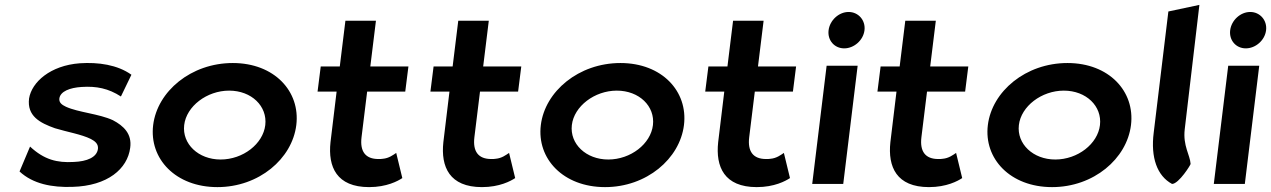

<svg xmlns="http://www.w3.org/2000/svg" viewBox="-20 -753 5204 786"><path d="M60 -51C115 0 193 15 277 12C421 8 502 -62 513 -148C521 -205 486 -238 442 -261C386 -287 300 -293 250 -316C233 -324 221 -333 223 -350C227 -379 266 -394 314 -397C375 -401 424 -391 475 -358L518 -447C461 -488 382 -499 307 -494C186 -485 110 -417 99 -350C90 -278 143 -250 205 -228C254 -213 314 -203 352 -184C369 -175 383 -164 381 -144C377 -109 336 -92 282 -90C214 -86 161 -99 103 -153Z M734 -241C743 -318 827 -382 918 -382C1010 -382 1075 -318 1066 -241C1057 -164 975 -100 883 -100C792 -100 725 -164 734 -241ZM607 -241C590 -103 699 13 870 13C1040 13 1176 -103 1193 -241C1210 -379 1103 -495 933 -495C762 -495 624 -379 607 -241Z M1627 -24 1602 -127C1590 -119 1572 -105 1547 -103C1542 -102 1536 -102 1529 -102C1476 -102 1453 -133 1460 -191L1483 -378H1639L1652 -481H1496L1519 -668H1394L1371 -481H1293L1280 -378H1358L1333 -171C1322 -70 1358 13 1491 13C1563 13 1609 -12 1627 -24Z M2089 -24 2064 -127C2052 -119 2034 -105 2009 -103C2004 -102 1998 -102 1991 -102C1938 -102 1915 -133 1922 -191L1945 -378H2101L2114 -481H1958L1981 -668H1856L1833 -481H1755L1742 -378H1820L1795 -171C1784 -70 1820 13 1953 13C2025 13 2071 -12 2089 -24Z M2321 -241C2330 -318 2414 -382 2505 -382C2597 -382 2662 -318 2653 -241C2644 -164 2562 -100 2470 -100C2379 -100 2312 -164 2321 -241ZM2194 -241C2177 -103 2286 13 2457 13C2627 13 2763 -103 2780 -241C2797 -379 2690 -495 2520 -495C2349 -495 2211 -379 2194 -241Z M3214 -24 3189 -127C3177 -119 3159 -105 3134 -103C3129 -102 3123 -102 3116 -102C3063 -102 3040 -133 3047 -191L3070 -378H3226L3239 -481H3083L3106 -668H2981L2958 -481H2880L2867 -378H2945L2920 -171C2909 -70 2945 13 3078 13C3150 13 3196 -12 3214 -24Z M3372 -629C3367 -588 3396 -555 3436 -555C3476 -555 3514 -588 3519 -629C3524 -670 3494 -704 3454 -704C3414 -704 3377 -670 3372 -629ZM3432 0 3491 -484H3364L3305 0Z M3919 -24 3894 -127C3882 -119 3864 -105 3839 -103C3834 -102 3828 -102 3821 -102C3768 -102 3745 -133 3752 -191L3775 -378H3931L3944 -481H3788L3811 -668H3686L3663 -481H3585L3572 -378H3650L3625 -171C3614 -70 3650 13 3783 13C3855 13 3901 -12 3919 -24Z M4151 -241C4160 -318 4244 -382 4335 -382C4427 -382 4492 -318 4483 -241C4474 -164 4392 -100 4300 -100C4209 -100 4142 -164 4151 -241ZM4024 -241C4007 -103 4116 13 4287 13C4457 13 4593 -103 4610 -241C4627 -379 4520 -495 4350 -495C4179 -495 4041 -379 4024 -241Z M4778 0C4806 0 4856 -81 4854 -82C4852 -118 4822 -156 4830 -224L4890 -733L4763 -706L4703 -210C4690 -108 4717 -33 4778 0Z M5016 -629C5011 -588 5040 -555 5080 -555C5120 -555 5158 -588 5163 -629C5168 -670 5138 -704 5098 -704C5058 -704 5021 -670 5016 -629ZM5076 0 5135 -484H5008L4949 0Z"/></svg>

Font: Bluebird
Style: ExtObl
Weight: 400
Designer: Jasper
Foundry: Cannot Into Space Fonts
Version: Version 0.98